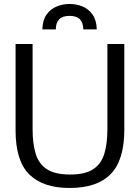

<svg xmlns="http://www.w3.org/2000/svg" viewBox="-20 -937 706 969"><path d="M331.1 11.7Q197.3 11.7 127.9 -56.6Q58.6 -125 58.6 -279.3V-714.8H144.5V-285.2Q144.5 -212.9 159.9 -161.6Q175.3 -110.4 216.3 -83.3Q257.3 -56.2 334 -56.2Q410.2 -56.2 450.9 -83.5Q491.7 -110.8 506.8 -162.1Q522 -213.4 522 -285.2V-714.8H607.4V-282.7Q607.4 -128.9 538.8 -58.6Q470.2 11.7 331.1 11.7ZM193.8 -788.6Q194.8 -834.5 214.6 -862.8Q234.4 -891.1 265.4 -904.1Q296.4 -917 331.1 -917Q366.2 -917 397 -904.1Q427.7 -891.1 447.5 -862.8Q467.3 -834.5 468.3 -788.6H400.4Q400.4 -821.8 383.5 -839.4Q366.7 -856.9 331.1 -856.9Q295.4 -856.9 278.6 -839.4Q261.7 -821.8 261.7 -788.6Z"/></svg>

Font: Pontano Sans
Style: Regular
Weight: 400
Designer: Vernon Adams
Foundry: Vernon Adams
Version: Version 2.001